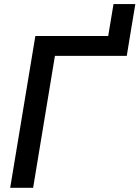

<svg xmlns="http://www.w3.org/2000/svg" viewBox="-20 -900 668 920"><path d="M482.9 -633.8 523.9 -880.4H628.4L587.4 -633.8ZM603 -727.5 587.4 -632.3H243.2L138.7 0H28.8L149.4 -727.5Z"/></svg>

Font: Inter 24pt Medium
Style: Italic
Weight: 500
Italic angle: -9.3988°
Designer: Rasmus Andersson
Foundry: rsms
Version: Version 4.001;git-66647c0bb